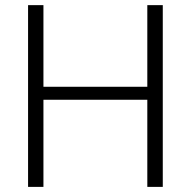

<svg xmlns="http://www.w3.org/2000/svg" viewBox="-20 -731 748 751"><path d="M616.7 0H556.2V-340.8H149.9V0H89.8V-710.9H149.9V-391.6H556.2V-710.9H616.7Z"/></svg>

Font: RobotoInd Light
Style: Regular
Weight: 300
Designer: Google
Version: Version 2.001151; 2014